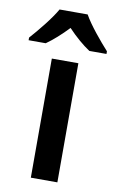

<svg xmlns="http://www.w3.org/2000/svg" viewBox="-131 -814 529 862"><g transform="rotate(10 133.5 -383.0)"><path d="M197 -766H69C45 -723 -8 -658 -44 -618V-606H34C64 -627 99 -658 132 -693C165 -658 201 -627 233 -606H311V-618C274 -659 222 -721 197 -766ZM194 0V-543H73V0Z"/></g></svg>

Font: Noto Sans Armenian SemiCondensed SemiBold
Style: Regular
Weight: 600
Width: 4
Designer: Monotype Design Team
Foundry: Monotype Imaging Inc.
Version: Version 2.008